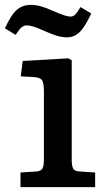

<svg xmlns="http://www.w3.org/2000/svg" viewBox="-37 -767 439 787"><path d="M47 0V-60L110 -64Q130 -65 136.5 -75.5Q143 -86 143 -114V-390Q143 -425 136 -437Q129 -449 104 -451L48 -454L56 -517L243 -528L257 -520V-111Q257 -90 262 -77.5Q267 -65 291 -64L353 -60V0ZM238 -614Q218 -614 197.5 -620Q177 -626 150 -638Q117 -653 100 -658Q83 -663 73 -663Q61 -663 51.5 -655Q42 -647 27 -624L-17 -651Q10 -709 33.5 -728Q57 -747 88 -747Q109 -747 129.5 -741.5Q150 -736 179 -723Q208 -710 225 -704.5Q242 -699 252 -699Q263 -699 271.5 -707.5Q280 -716 293 -738L337 -712Q310 -654 288 -634Q266 -614 238 -614Z"/></svg>

Font: Literata 7pt Medium
Style: Regular
Weight: 500
Designer: Latin by Veronika Burian and Jose Scaglione. Greek by Irene Vlachou. Cyrillic by Vera Evstafieva.
Foundry: TypeTogether
Version: Version 3.002